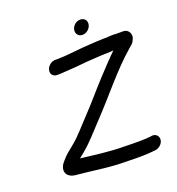

<svg xmlns="http://www.w3.org/2000/svg" viewBox="-146 -915 976 1060"><g transform="rotate(-20 342.0 -384.5)"><path d="M393.7 -756.5C388.2 -732.9 404.5 -713 427.6 -713C450.4 -713 472.7 -730.6 478 -753.5C483.6 -777.7 468.1 -797 443.5 -797C420.3 -797 399 -779.7 393.7 -756.5ZM218.7 -553H230.7C254.8 -553 267.8 -555.8 295.6 -557C342.2 -558.8 386.7 -565.9 435.1 -568C459.5 -569 486 -572 509.1 -572C526.7 -570.9 540.4 -574 557.5 -574C527.1 -545.1 478.7 -493.2 448.3 -460.5C393.4 -401.4 345.9 -343.4 291 -286C245 -238.3 213.6 -197.9 165.7 -159L143.6 -141C120.9 -124.1 101.6 -103 83.5 -80C54.7 -31.5 87.6 -2.5 123.8 1C221.2 9.3 311 27 418.8 27C435.9 27.7 452.5 28 468.5 28H509.5C533 28 554.9 25.6 574.5 24L586.7 23C598.3 21.7 608.8 16.7 618.2 8C648.7 -20.4 632.9 -61.1 597.6 -59L585.2 -57C566.7 -55.5 549.5 -54 528.5 -54H487.5C472.1 -54 456.2 -54.3 439.7 -55C346.7 -55 262.4 -67.7 180.8 -77C182.6 -79 184.6 -80.7 186.9 -82L209.1 -100C261.7 -142.7 296.4 -186.1 345.9 -238C444.2 -339.9 538.8 -463.7 645.1 -555C645.3 -555.7 647.4 -557.5 651.4 -560.5C658.4 -565.7 671.4 -576.5 674.8 -586C676.8 -591.7 685.5 -605.6 683.5 -613C685.7 -634 669 -655 645.2 -655H605.2C599.2 -655 592 -655.3 583.4 -656C562.5 -656 547.7 -652.4 529 -654C505.3 -654 477.1 -651.2 450.1 -650C383.2 -647.2 315.6 -635 249.6 -635H237.6C215.1 -635 192.3 -616.5 187.1 -594C181.9 -571.5 196.2 -553 218.7 -553Z"/></g></svg>

Font: HoneyBee
Style: BdIt
Weight: 700
Foundry: Cannot Into Space Fonts
Version: Version 0.89